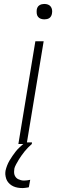

<svg xmlns="http://www.w3.org/2000/svg" viewBox="-20 -729 340 972"><path d="M73 0 159 -520H201L115 0ZM92 223Q81 223 69.5 221Q58 219 48 214.5Q38 210 30 203Q22 196 16.5 187Q11 178 8.5 165Q6 152 7 144L8 135Q11 122 16 109Q21 96 28 84Q35 72 43 60.5Q51 49 59.5 38Q68 27 80.5 15.5Q93 4 100 -2L110 -8H142L141 0Q131 9 122 18Q113 27 105 37Q97 47 89.5 57.5Q82 68 75.5 78.5Q69 89 62 102Q55 115 53 123L52 132Q51 139 51.5 146Q52 153 54.5 159Q57 165 61.5 170Q66 175 72 178Q78 181 85.5 183Q93 185 98 185H104Q110 185 117 184Q124 183 129 182L133 181L126 219Q122 220 118.5 220.5Q115 221 111.5 221.5Q108 222 103.5 222.5Q99 223 96 223ZM205 -631Q195 -631 186.5 -634Q178 -637 172.5 -644Q167 -651 166 -660.5Q165 -670 166 -680Q167 -686 170 -692Q173 -698 179 -702Q185 -706 191.5 -707.5Q198 -709 204 -709Q214 -709 222.5 -706Q231 -703 236.5 -696Q242 -689 243.5 -679.5Q245 -670 243 -660Q242 -654 239 -648Q236 -642 230.5 -638Q225 -634 218 -632.5Q211 -631 205 -631Z"/></svg>

Font: Iosevka Aile XLt Obl
Style: Regular
Weight: 200
Italic angle: -9°
Designer: Belleve Invis
Foundry: Belleve Invis
Version: Version 31.1.0; ttfautohint (v1.8.4)